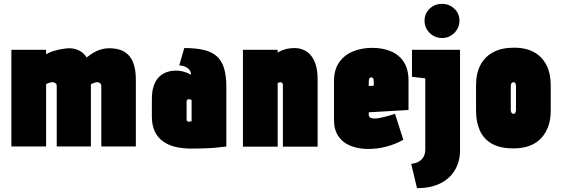

<svg xmlns="http://www.w3.org/2000/svg" viewBox="-20 -759 2906 995"><path d="M505 -312V0H684V-345Q684 -393 673.5 -425Q663 -457 644 -475.5Q625 -494 600 -501.5Q575 -509 545 -509Q524 -509 503.5 -503Q483 -497 464.5 -486Q446 -475 429 -461Q418 -479 403 -489.5Q388 -500 372 -504.5Q356 -509 339 -509Q325 -509 301.5 -505Q278 -501 255.5 -494Q233 -487 219 -477V-501H39V0H219V-323Q222 -325 227 -327Q232 -329 238.5 -331Q245 -333 252 -333Q257 -333 261 -331.5Q265 -330 268 -327.5Q271 -325 272.5 -321.5Q274 -318 274 -313V0H451V-312Q451 -314 451 -317Q451 -320 450 -321Q453 -323 459 -326Q465 -329 472 -331Q479 -333 485 -333Q489 -333 492.5 -331.5Q496 -330 499 -327.5Q502 -325 503.5 -321Q505 -317 505 -312Z M970 -371Q965 -375 953.5 -380Q942 -385 926.5 -389Q911 -393 892 -393Q865 -393 842 -384.5Q819 -376 802 -358Q785 -340 776 -312Q767 -284 767 -246V-156Q767 -108 783 -76Q799 -44 827.5 -24.5Q856 -5 893 3Q930 11 973 11Q993 11 1012 10.5Q1031 10 1049.5 9.5Q1068 9 1085.5 7.5Q1103 6 1120 4Q1137 2 1153 0V-307Q1153 -365 1141.5 -404Q1130 -443 1104.5 -466.5Q1079 -490 1037 -500Q995 -510 935 -510L909 -420Q918 -420 929 -417Q940 -414 949 -408.5Q958 -403 964 -393.5Q970 -384 970 -371ZM973 -240V-131Q973 -131 972 -130.5Q971 -130 970 -130Q969 -130 967 -129.5Q965 -129 963.5 -128.5Q962 -128 960 -128Q957 -128 955 -128.5Q953 -129 951 -130.5Q949 -132 948 -134Q947 -136 947 -138V-232Q947 -235 947.5 -237.5Q948 -240 949.5 -241.5Q951 -243 953 -244Q955 -245 958 -245Q961 -245 963.5 -244.5Q966 -244 968.5 -243Q971 -242 973 -240Z M1446 -320V1H1626V-346Q1626 -385 1619 -413Q1612 -441 1600 -459.5Q1588 -478 1573 -489Q1558 -500 1541.5 -505Q1525 -510 1508 -510Q1483 -510 1465 -505.5Q1447 -501 1435.5 -495.5Q1424 -490 1419 -486V-501H1239V1H1419V-328Q1422 -330 1424.5 -331Q1427 -332 1429 -332.5Q1431 -333 1433 -333Q1436 -333 1438.5 -332Q1441 -331 1442.5 -329Q1444 -327 1445 -325Q1446 -323 1446 -320Z M1891 -166V-177L2097 -189V-343Q2097 -399 2073.5 -436.5Q2050 -474 2007.5 -492.5Q1965 -511 1909 -511Q1853 -511 1808 -492Q1763 -473 1737 -435Q1711 -397 1711 -340V-135Q1711 -97 1724.5 -69Q1738 -41 1762 -23Q1786 -5 1818.5 4Q1851 13 1888 13Q1937 13 1985 0Q2033 -13 2070 -35L2027 -169Q2006 -162 1974 -153.5Q1942 -145 1922 -145Q1913 -145 1907 -146.5Q1901 -148 1897.5 -150.5Q1894 -153 1892.5 -157Q1891 -161 1891 -166ZM1917 -333V-315L1891 -313V-334Q1891 -342 1892 -347Q1893 -352 1896 -355Q1899 -358 1904 -358Q1909 -358 1912 -355Q1915 -352 1916 -346.5Q1917 -341 1917 -333Z M2364 21V-501H2115V-361L2184 -353V14Q2184 38 2174.5 54.5Q2165 71 2148.5 79.5Q2132 88 2111 90L2141 216Q2213 216 2262.5 191Q2312 166 2338 121.5Q2364 77 2364 21ZM2361 -651Q2361 -689 2334.5 -714Q2308 -739 2271 -739Q2233 -739 2206.5 -714Q2180 -689 2180 -651Q2180 -615 2206.5 -588.5Q2233 -562 2271 -562Q2308 -562 2334.5 -588.5Q2361 -615 2361 -651Z M2834 -185V-317Q2834 -409 2784.5 -460.5Q2735 -512 2644 -512Q2580 -512 2536 -488.5Q2492 -465 2469.5 -421.5Q2447 -378 2447 -317V-185Q2447 -126 2467 -82Q2487 -38 2529.5 -14Q2572 10 2641 10Q2736 10 2785 -43.5Q2834 -97 2834 -185ZM2654 -311V-191Q2654 -185 2652.5 -180Q2651 -175 2648.5 -172Q2646 -169 2641 -169Q2636 -169 2633 -172Q2630 -175 2628.5 -180Q2627 -185 2627 -191V-311Q2627 -318 2628.5 -323Q2630 -328 2633.5 -330.5Q2637 -333 2641 -333Q2646 -333 2648.5 -330.5Q2651 -328 2652.5 -323Q2654 -318 2654 -311Z"/></svg>

Font: Advent Pro Black
Style: Regular
Weight: 900
Version: Version 3.000